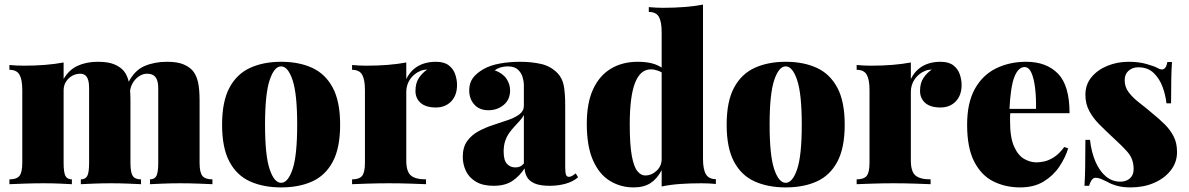

<svg xmlns="http://www.w3.org/2000/svg" viewBox="-20 -802 5175 836"><path d="M406 -533Q452 -533 478.5 -521.5Q505 -510 519 -493Q534 -475 541 -445Q548 -415 548 -364V-93Q548 -51 558 -36Q568 -21 594 -21V0Q575 -1 537.5 -2.5Q500 -4 464 -4Q425 -4 388 -2.5Q351 -1 332 0V-21Q352 -21 360 -36Q368 -51 368 -93V-418Q368 -439 364 -453Q360 -467 351.5 -474Q343 -481 329 -481Q311 -481 294.5 -472Q278 -463 267.5 -446.5Q257 -430 257 -409V-93Q257 -51 265 -36Q273 -21 293 -21V0Q276 -1 241.5 -2.5Q207 -4 171 -4Q129 -4 86 -2.5Q43 -1 21 0V-21Q52 -21 64.5 -36Q77 -51 77 -93V-410Q77 -455 65 -476.5Q53 -498 21 -498V-519Q53 -516 83 -516Q133 -516 176.5 -519.5Q220 -523 257 -530V-458Q280 -498 318 -515.5Q356 -533 406 -533ZM707 -533Q753 -533 779.5 -521.5Q806 -510 820 -493Q835 -475 842 -445Q849 -415 849 -364V-93Q849 -51 861.5 -36Q874 -21 905 -21V0Q885 -1 844.5 -2.5Q804 -4 765 -4Q726 -4 689 -2.5Q652 -1 633 0V-21Q653 -21 661 -36Q669 -51 669 -93V-418Q669 -439 664 -453Q659 -467 648.5 -474Q638 -481 620 -481Q602 -481 585.5 -470Q569 -459 558.5 -441.5Q548 -424 546 -403L539 -443Q566 -496 609.5 -514.5Q653 -533 707 -533Z M1204 -533Q1282 -533 1339.5 -506.5Q1397 -480 1429 -420Q1461 -360 1461 -259Q1461 -158 1429 -98Q1397 -38 1339.5 -12Q1282 14 1204 14Q1127 14 1069 -12Q1011 -38 979 -98Q947 -158 947 -259Q947 -360 979 -420Q1011 -480 1069 -506.5Q1127 -533 1204 -533ZM1204 -513Q1174 -513 1154 -453Q1134 -393 1134 -259Q1134 -125 1154 -65.5Q1174 -6 1204 -6Q1234 -6 1254 -65.5Q1274 -125 1274 -259Q1274 -393 1254 -453Q1234 -513 1204 -513Z M1878 -533Q1914 -533 1934 -517.5Q1954 -502 1962 -478.5Q1970 -455 1970 -432Q1970 -387 1944.5 -360.5Q1919 -334 1878 -334Q1834 -334 1811.5 -354Q1789 -374 1789 -406Q1789 -440 1803.5 -462Q1818 -484 1840 -499Q1822 -499 1808 -492Q1796 -487 1785 -478Q1774 -469 1766 -457.5Q1758 -446 1753.5 -432Q1749 -418 1749 -403V-103Q1749 -55 1769 -38Q1789 -21 1835 -21V0Q1812 -1 1766.5 -2.5Q1721 -4 1673 -4Q1628 -4 1582 -2.5Q1536 -1 1513 0V-21Q1544 -21 1556.5 -36Q1569 -51 1569 -93V-410Q1569 -455 1557 -476.5Q1545 -498 1513 -498V-519Q1545 -516 1575 -516Q1625 -516 1668.5 -519.5Q1712 -523 1749 -530V-458Q1762 -484 1781 -500.5Q1800 -517 1824.5 -525Q1849 -533 1878 -533Z M2129 7Q2082 7 2052 -11Q2022 -29 2008.5 -58Q1995 -87 1995 -119Q1995 -161 2014 -187.5Q2033 -214 2063.5 -230.5Q2094 -247 2128 -258Q2162 -269 2192.5 -279.5Q2223 -290 2242 -304.5Q2261 -319 2261 -342V-431Q2261 -447 2255.5 -466Q2250 -485 2235 -499Q2220 -513 2190 -513Q2174 -513 2159.5 -508.5Q2145 -504 2134 -496Q2169 -483 2185 -459.5Q2201 -436 2201 -408Q2201 -368 2173 -345Q2145 -322 2107 -322Q2067 -322 2045 -347Q2023 -372 2023 -409Q2023 -440 2038.5 -461.5Q2054 -483 2085 -501Q2115 -518 2157 -525.5Q2199 -533 2245 -533Q2294 -533 2336 -523.5Q2378 -514 2408 -483Q2429 -461 2435 -428Q2441 -395 2441 -343V-75Q2441 -50 2444.5 -41Q2448 -32 2457 -32Q2465 -32 2472.5 -37Q2480 -42 2487 -47L2497 -30Q2475 -11 2442.5 -2Q2410 7 2374 7Q2331 7 2307.5 -3.5Q2284 -14 2274.5 -31.5Q2265 -49 2264 -69Q2243 -36 2211.5 -14.5Q2180 7 2129 7ZM2224 -73Q2235 -73 2243.5 -76.5Q2252 -80 2261 -90V-301Q2254 -288 2242.5 -275.5Q2231 -263 2219 -250Q2207 -237 2196.5 -222Q2186 -207 2179.5 -187.5Q2173 -168 2173 -142Q2173 -104 2187.5 -88.5Q2202 -73 2224 -73Z M3041 -782V-110Q3041 -65 3053.5 -43.5Q3066 -22 3097 -22V-1Q3066 -4 3035 -4Q2985 -4 2942 -1Q2899 2 2861 10V-662Q2861 -707 2849 -728.5Q2837 -750 2805 -750V-771Q2837 -768 2867 -768Q2917 -768 2960.5 -771.5Q3004 -775 3041 -782ZM2757 -533Q2801 -533 2831 -522.5Q2861 -512 2884 -489L2873 -478Q2860 -489 2844 -494.5Q2828 -500 2814 -500Q2768 -500 2745 -441Q2722 -382 2722 -260Q2722 -172 2731 -123.5Q2740 -75 2755.5 -56.5Q2771 -38 2789 -38Q2817 -38 2839 -58.5Q2861 -79 2861 -110V-61Q2841 -23 2812 -4.5Q2783 14 2739 14Q2682 14 2635.5 -14.5Q2589 -43 2562 -104Q2535 -165 2535 -263Q2535 -354 2562.5 -413.5Q2590 -473 2640 -503Q2690 -533 2757 -533Z M3401 -533Q3479 -533 3536.5 -506.5Q3594 -480 3626 -420Q3658 -360 3658 -259Q3658 -158 3626 -98Q3594 -38 3536.5 -12Q3479 14 3401 14Q3324 14 3266 -12Q3208 -38 3176 -98Q3144 -158 3144 -259Q3144 -360 3176 -420Q3208 -480 3266 -506.5Q3324 -533 3401 -533ZM3401 -513Q3371 -513 3351 -453Q3331 -393 3331 -259Q3331 -125 3351 -65.5Q3371 -6 3401 -6Q3431 -6 3451 -65.5Q3471 -125 3471 -259Q3471 -393 3451 -453Q3431 -513 3401 -513Z M4075 -533Q4111 -533 4131 -517.5Q4151 -502 4159 -478.5Q4167 -455 4167 -432Q4167 -387 4141.5 -360.5Q4116 -334 4075 -334Q4031 -334 4008.5 -354Q3986 -374 3986 -406Q3986 -440 4000.5 -462Q4015 -484 4037 -499Q4019 -499 4005 -492Q3993 -487 3982 -478Q3971 -469 3963 -457.5Q3955 -446 3950.5 -432Q3946 -418 3946 -403V-103Q3946 -55 3966 -38Q3986 -21 4032 -21V0Q4009 -1 3963.5 -2.5Q3918 -4 3870 -4Q3825 -4 3779 -2.5Q3733 -1 3710 0V-21Q3741 -21 3753.5 -36Q3766 -51 3766 -93V-410Q3766 -455 3754 -476.5Q3742 -498 3710 -498V-519Q3742 -516 3772 -516Q3822 -516 3865.5 -519.5Q3909 -523 3946 -530V-458Q3959 -484 3978 -500.5Q3997 -517 4021.5 -525Q4046 -533 4075 -533Z M4448 -533Q4536 -533 4586.5 -481.5Q4637 -430 4637 -309H4324L4322 -328H4491Q4492 -377 4487 -418.5Q4482 -460 4471 -485Q4460 -510 4441 -510Q4414 -510 4397 -467.5Q4380 -425 4375 -322L4379 -314Q4378 -304 4378 -294Q4378 -284 4378 -273Q4378 -203 4395.5 -164Q4413 -125 4439.5 -110Q4466 -95 4493 -95Q4507 -95 4526.5 -99Q4546 -103 4569 -117.5Q4592 -132 4614 -162L4631 -156Q4619 -116 4592.5 -76.5Q4566 -37 4524 -11.5Q4482 14 4422 14Q4358 14 4305.5 -12Q4253 -38 4222 -98Q4191 -158 4191 -259Q4191 -355 4225 -415.5Q4259 -476 4317.5 -504.5Q4376 -533 4448 -533Z M4894 -533Q4938 -533 4971.5 -523.5Q5005 -514 5020 -506Q5055 -485 5063 -532H5083Q5081 -503 5080 -461.5Q5079 -420 5079 -352H5059Q5055 -389 5041.5 -425Q5028 -461 5002.5 -485Q4977 -509 4936 -509Q4911 -509 4894 -494Q4877 -479 4877 -453Q4877 -423 4895 -399.5Q4913 -376 4941 -354.5Q4969 -333 4997 -309Q5028 -284 5052 -260Q5076 -236 5090.5 -207.5Q5105 -179 5105 -140Q5105 -95 5077.5 -60Q5050 -25 5004.5 -5.5Q4959 14 4903 14Q4868 14 4842 6.5Q4816 -1 4800 -11Q4784 -19 4772.5 -23.5Q4761 -28 4750 -28Q4740 -28 4733 -17.5Q4726 -7 4722 7H4702Q4704 -25 4705 -71Q4706 -117 4706 -193H4726Q4732 -140 4749.5 -99Q4767 -58 4794.5 -34.5Q4822 -11 4858 -11Q4874 -11 4887 -17Q4900 -23 4908 -35Q4916 -47 4916 -66Q4916 -110 4889.5 -140Q4863 -170 4823 -206Q4793 -234 4766.5 -260.5Q4740 -287 4723 -318.5Q4706 -350 4706 -389Q4706 -434 4732.5 -466Q4759 -498 4802 -515.5Q4845 -533 4894 -533Z"/></svg>

Font: Playfair Display Black
Style: Regular
Weight: 900
Designer: Claus Eggers Sørensen
Foundry: Claus Eggers Sørensen
Version: Version 1.203